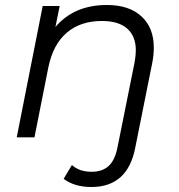

<svg xmlns="http://www.w3.org/2000/svg" viewBox="-20 -550 717 769"><path d="M596 -359Q596 -331 590 -299L522 40Q492 199 346 199Q312 199 283.5 190.5Q255 182 235 166L268 111Q298 138 347 138Q390 138 415.5 114.5Q441 91 451 38L519 -300Q524 -328 524 -348Q524 -405 489.5 -435.5Q455 -466 388 -466Q303 -466 248 -419.5Q193 -373 174 -282L118 0H47L151 -526H219L202 -442Q277 -530 408 -530Q497 -530 546.5 -484.5Q596 -439 596 -359Z"/></svg>

Font: Montserrat Alternates
Style: Italic
Weight: 400
Italic angle: -11.3°
Designer: Julieta Ulanovsky
Foundry: Julieta Ulanovsky
Version: Version 7.200